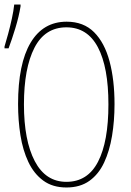

<svg xmlns="http://www.w3.org/2000/svg" viewBox="-28 -820 578 850"><path d="M266 10Q205 10 163.5 -20.5Q122 -51 97.5 -103Q73 -155 62.5 -221Q52 -287 52 -359Q52 -538 107.5 -631Q163 -724 267 -724Q342 -724 388.5 -677.5Q435 -631 457 -548.5Q479 -466 479 -359Q479 -285 468 -218.5Q457 -152 433 -100.5Q409 -49 368 -19.5Q327 10 266 10ZM266 -15Q360 -15 406 -104Q452 -193 452 -358Q452 -522 405.5 -610.5Q359 -699 266 -699Q171 -699 124.5 -608.5Q78 -518 78 -358Q78 -198 126 -106.5Q174 -15 266 -15ZM-8 -614Q-1 -637 8 -670Q17 -703 24.5 -737.5Q32 -772 35 -800H63V-792Q56 -748 40 -695.5Q24 -643 10 -606H-8Z"/></svg>

Font: Noto Sans Mono Condensed Thin
Style: Regular
Weight: 100
Width: 3
Designer: Monotype Design Team
Foundry: Monotype Imaging Inc.
Version: Version 2.014; ttfautohint (v1.8.4.7-5d5b)